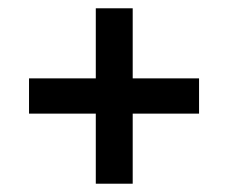

<svg xmlns="http://www.w3.org/2000/svg" viewBox="-20 -576 550 463"><path d="M300 -556V-387H460V-302H300V-133H211V-302H50V-387H211V-556Z"/></svg>

Font: Roundo Medium
Style: Regular
Weight: 500
Designer: Namrata Goyal (Gurmukhi), Shiva Nallaperumal (Latin)
Foundry: Indian Type Foundry
Version: Version 1.000;PS 1.0;hotconv 1.0.88;makeotf.lib2.5.647800